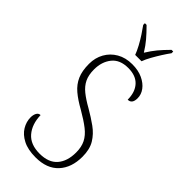

<svg xmlns="http://www.w3.org/2000/svg" viewBox="-293 -985 1049 1049"><g transform="rotate(45 231.0 -460.5)"><path d="M235 10Q175 10 136.5 -10Q98 -30 79.5 -61Q61 -92 61 -126Q61 -145 68.5 -159Q76 -173 91 -173Q93 -104 129 -62Q165 -20 236 -20Q305 -20 339 -59Q373 -98 373 -166Q373 -208 358 -238Q343 -268 310.5 -293.5Q278 -319 226 -349Q177 -376 144.5 -403.5Q112 -431 96 -467.5Q80 -504 80 -558Q80 -605 101 -642.5Q122 -680 160 -702Q198 -724 249 -724Q296 -724 330 -708Q364 -692 382.5 -667Q401 -642 401 -613Q401 -569 368 -569Q368 -627 337.5 -660.5Q307 -694 248 -694Q184 -694 152.5 -654.5Q121 -615 121 -556Q121 -513 135 -484Q149 -455 177.5 -432Q206 -409 249 -385Q294 -359 331.5 -332Q369 -305 391.5 -268Q414 -231 414 -174Q414 -90 368 -40Q322 10 235 10ZM224 -771Q216 -793 201.5 -820Q187 -847 170 -873Q153 -899 139 -918V-931H152Q184 -899 206 -873Q228 -847 249 -813Q270 -847 291.5 -873Q313 -899 345 -931H358V-918Q344 -899 327.5 -873Q311 -847 296 -820Q281 -793 273 -771Z"/></g></svg>

Font: Noto Serif Georgian SemiCondensed ExtraLight
Style: Regular
Weight: 200
Width: 4
Designer: Monotype Design Team, Akaki Razmadze
Foundry: Google LLC
Version: Version 2.003; ttfautohint (v1.8.4.7-5d5b)